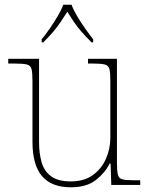

<svg xmlns="http://www.w3.org/2000/svg" viewBox="-20 -786 637 816"><path d="M281 10Q199 10 158.5 -37.5Q118 -85 118 -184V-442Q118 -477 114 -492.5Q110 -508 94 -512Q78 -516 41 -516H15V-536H146V-181Q146 -134 157 -96Q168 -58 197.5 -36.5Q227 -15 281 -15Q337 -15 374 -41.5Q411 -68 430 -110.5Q449 -153 449 -202V-442Q449 -477 445 -492.5Q441 -508 425 -512Q409 -516 372 -516H354V-536H477V-94Q477 -60 481 -44Q485 -28 499.5 -24Q514 -20 544 -20H576V0H453L450 -91H446Q427 -52 387.5 -21Q348 10 281 10ZM157 -619Q173 -638 191 -664Q209 -690 225 -717Q241 -744 249 -766H284Q292 -744 308 -717Q324 -690 342.5 -664Q361 -638 376 -619V-606H369Q344 -631 326.5 -651Q309 -671 295 -691.5Q281 -712 266 -736Q251 -712 237 -691.5Q223 -671 206 -651Q189 -631 164 -606H157Z"/></svg>

Font: Noto Serif Ethiopic Thin
Style: Regular
Weight: 250
Version: Version 2.102